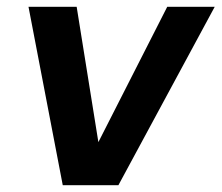

<svg xmlns="http://www.w3.org/2000/svg" viewBox="-20 -546 653 566"><path d="M165 0 64 -526H206L270 -127L473 -526H613L329 0Z"/></svg>

Font: DM Sans 9pt
Style: Bold Italic
Weight: 700
Italic angle: -10°
Version: Version 4.004;gftools[0.9.30]